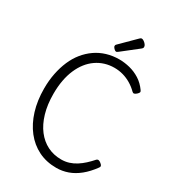

<svg xmlns="http://www.w3.org/2000/svg" viewBox="-305 -1499 1516 1681"><g transform="rotate(30 452.5 -658.5)"><path d="M537 19Q436 19 355.5 -21Q275 -61 217.5 -134.5Q160 -208 129 -308.5Q98 -409 98 -531Q98 -612 112.5 -684Q127 -756 153.5 -817.5Q180 -879 219 -927Q258 -975 307.5 -1009.5Q357 -1044 416.5 -1062Q476 -1080 542 -1080Q595 -1080 649 -1066.5Q703 -1053 751.5 -1022.5Q800 -992 837 -940Q846 -928 842 -919Q838 -910 826 -899Q812 -887 802 -885Q792 -883 782 -893Q750 -925 711.5 -948Q673 -971 630.5 -983Q588 -995 542 -995Q492 -995 446.5 -981Q401 -967 361.5 -939.5Q322 -912 291 -872.5Q260 -833 237.5 -781Q215 -729 203.5 -666.5Q192 -604 192 -531Q192 -422 217.5 -335.5Q243 -249 289 -189Q335 -129 398 -97.5Q461 -66 537 -66Q578 -66 614.5 -77.5Q651 -89 684 -110Q717 -131 747 -158.5Q777 -186 805 -218Q814 -227 825.5 -225Q837 -223 850 -212Q864 -201 867 -192Q870 -183 862 -172Q814 -106 761.5 -63.5Q709 -21 652.5 -1Q596 19 537 19ZM483 -1124Q472 -1124 459 -1137.5Q446 -1151 446 -1161Q446 -1165 447 -1169Q448 -1173 454 -1179L601 -1325Q606 -1330 610.5 -1333Q615 -1336 622 -1336Q631 -1336 644 -1327Q657 -1318 666 -1306Q675 -1294 675 -1283Q675 -1276 672.5 -1271Q670 -1266 660 -1258L502 -1134Q496 -1130 491.5 -1127Q487 -1124 483 -1124Z"/></g></svg>

Font: Playwrite AR
Style: Regular
Weight: 400
Designer: Veronika Burian, José Scaglione
Foundry: TypeTogether
Version: Version 1.002